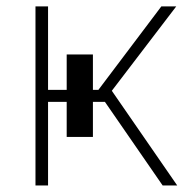

<svg xmlns="http://www.w3.org/2000/svg" viewBox="-20 -565 582 585"><path d="M88.1 0V-545.5H126.4V-291.2H183.2V-399.1H263.1V-291.2H279.8L471.6 -545.5H517L320.7 -288.4L519.9 0H475.5L299.7 -254.6H263.1V-147.7H183.2V-254.6H126.4V0Z"/></svg>

Font: Inter UI Extra Light
Style: Regular
Weight: 200
Designer: Rasmus Andersson
Foundry: rsms
Version: 3.2;8d6f07862